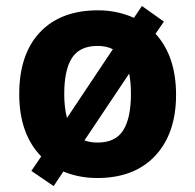

<svg xmlns="http://www.w3.org/2000/svg" viewBox="-20 -591 659 648"><path d="M421.9 -273.9Q421.9 -313.5 416 -342.8L265.1 -117.2Q283.7 -109.9 310.1 -109.9Q369.6 -109.9 395.8 -151.1Q421.9 -192.4 421.9 -273.9ZM196.8 -273.9Q196.8 -228 206.1 -192.9L360.8 -424.8Q339.8 -436 309.1 -436Q249.5 -436 223.1 -395.8Q196.8 -355.5 196.8 -273.9ZM308.1 9.8Q246.6 9.8 193.8 -12.2L161.1 37.1L85.9 -14.2L119.1 -63Q44.9 -139.2 44.9 -273.4Q44.9 -407.7 114.7 -481.9Q184.6 -556.2 311 -556.2Q375.5 -556.2 432.1 -530.8L459 -570.8L533.2 -518.1L504.9 -477.1Q574.2 -401.4 574.2 -271Q574.2 -140.6 503.9 -65.4Q433.6 9.8 308.1 9.8Z"/></svg>

Font: OpenSans-Bold
Style: Bold
Weight: 700
Foundry: Ascender Corporation
Version: Version 1.10